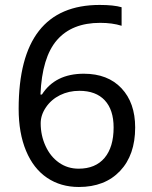

<svg xmlns="http://www.w3.org/2000/svg" viewBox="-20 -744 612 774"><path d="M55.2 -305.2Q55.2 -724.1 381.8 -724.1Q438.5 -724.1 470.2 -714.8V-640.1Q433.1 -651.9 383.8 -651.9Q270 -651.9 209.7 -582.5Q149.4 -513.2 143.1 -362.8H148.9Q202.6 -446.8 317.9 -446.8Q414.6 -446.8 469.7 -388.2Q524.9 -329.6 524.9 -230Q524.9 -119.1 463.9 -54.7Q402.8 9.8 297.9 9.8Q224.6 9.8 169.7 -27.3Q114.7 -64.5 85 -136Q55.2 -207.5 55.2 -305.2ZM296.9 -64Q364.7 -64 401.4 -107.4Q438 -150.9 438 -230Q438 -301.3 402.3 -339.6Q366.7 -377.9 299.8 -377.9Q257.3 -377.9 221.9 -360.4Q186.5 -342.8 165.3 -311.5Q144 -280.3 144 -247.1Q144 -198.2 163.6 -155.5Q183.1 -112.8 217.8 -88.4Q252.4 -64 296.9 -64Z"/></svg>

Font: Noto Naskh Arabic UI
Style: Regular
Weight: 400
Designer: Monotype Design team
Foundry: Monotype Imaging Inc.
Version: Version 1.05